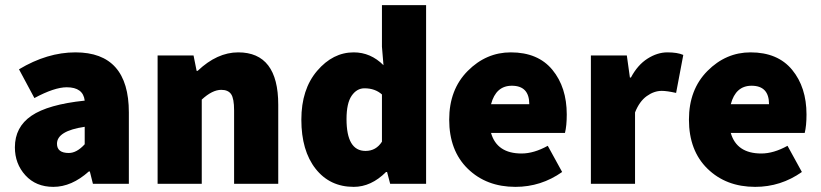

<svg xmlns="http://www.w3.org/2000/svg" viewBox="-20 -716 3198 748"><path d="M188 12Q120 12 79 -33Q38 -78 38 -142Q38 -221 102.5 -265Q167 -309 310 -324Q304 -376 240 -376Q192 -376 114 -334L54 -446Q164 -512 274 -512Q482 -512 482 -278V0H342L330 -48H326Q259 12 188 12ZM248 -120Q279 -120 310 -154V-222Q202 -206 202 -156Q202 -120 248 -120Z M594 0V-500H734L746 -440H750Q826 -512 908 -512Q1064 -512 1064 -308V0H892V-286Q892 -332 880.5 -349Q869 -366 842 -366Q807 -366 766 -328V0Z M1358 12Q1265 12 1209.5 -58.5Q1154 -129 1154 -250Q1154 -368 1215.5 -440Q1277 -512 1358 -512Q1424 -512 1474 -462L1468 -534V-696H1640V0H1500L1488 -46H1484Q1426 12 1358 12ZM1404 -128Q1445 -128 1468 -164V-348Q1441 -372 1400 -372Q1370 -372 1350 -343Q1330 -314 1330 -252Q1330 -128 1404 -128Z M2188 -270Q2188 -226 2181 -198H1893Q1916 -118 2012 -118Q2060 -118 2114 -148L2170 -46Q2088 12 1988 12Q1875 12 1802.5 -58.5Q1730 -129 1730 -250Q1730 -367 1802 -439.5Q1874 -512 1970 -512Q2076 -512 2132 -444Q2188 -376 2188 -270ZM1893 -310H2042Q2042 -382 1974 -382Q1912 -382 1893 -310Z M2282 0V-500H2422L2434 -414H2438Q2464 -463 2502.5 -487.5Q2541 -512 2580 -512Q2619 -512 2642 -502L2614 -354Q2578 -362 2558 -362Q2528 -362 2499.5 -341.5Q2471 -321 2454 -278V0Z M3122 -270Q3122 -226 3115 -198H2827Q2850 -118 2946 -118Q2994 -118 3048 -148L3104 -46Q3022 12 2922 12Q2809 12 2736.5 -58.5Q2664 -129 2664 -250Q2664 -367 2736 -439.5Q2808 -512 2904 -512Q3010 -512 3066 -444Q3122 -376 3122 -270ZM2827 -310H2976Q2976 -382 2908 -382Q2846 -382 2827 -310Z"/></svg>

Font: Assistant ExtraBold
Style: Regular
Weight: 800
Designer: Hebrew By Ben Nathan, Latin by Paul Hunt
Version: Version 2.001;PS 002.001;hotconv 1.0.88;makeotf.lib2.5.64775